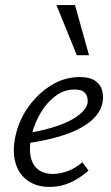

<svg xmlns="http://www.w3.org/2000/svg" viewBox="-20 -726 436 755"><path d="M175 9Q123 9 88 -16.5Q53 -42 40.5 -87Q28 -132 41 -192Q55 -255 92.5 -307Q130 -359 182 -391Q234 -423 293 -423Q333 -423 354 -408.5Q375 -394 381.5 -371Q388 -348 383 -322Q374 -279 333.5 -247Q293 -215 230 -194.5Q167 -174 89 -163L91 -203Q157 -214 207.5 -231.5Q258 -249 288 -272Q318 -295 324 -319Q326 -329 323.5 -342Q321 -355 310 -364.5Q299 -374 272 -374Q232 -374 198 -348.5Q164 -323 140 -282.5Q116 -242 105 -197Q94 -151 99.5 -116Q105 -81 127.5 -61.5Q150 -42 189 -42Q214 -42 244.5 -52.5Q275 -63 304 -88L328 -55Q305 -35 279.5 -20Q254 -5 228 2Q202 9 175 9ZM282 -509 202 -706H275L330 -509Z"/></svg>

Font: Ysabeau Infant
Style: Italic
Weight: 400
Italic angle: -12°
Designer: Christian Thalmann (Catharsis Fonts)
Version: Version 2.001;gftools[0.9.30]; featfreeze: ss01,ss02,lnum